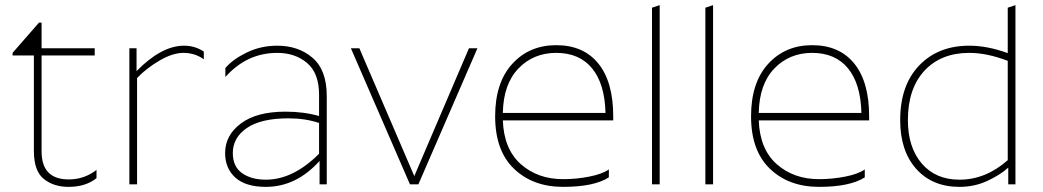

<svg xmlns="http://www.w3.org/2000/svg" viewBox="-20 -718 4065 748"><path d="M356 -24Q314 10 247 10Q189 10 150.5 -21Q112 -52 112 -130V-502H29V-512L132 -630H142V-530H349V-502H142V-128Q142 -19 248 -19Q308 -19 356 -56Z M484 -530H512V-441Q609 -540 697 -540Q740 -540 774 -517V-487Q739 -512 695 -512Q652 -512 600.5 -481.5Q549 -451 514 -414V0H484Z M1016 -18Q1122 -18 1223 -119V-239Q1169 -257 1104 -257Q997 -257 942 -219.5Q887 -182 887 -122Q887 -69 923 -43.5Q959 -18 1016 -18ZM1223 -349Q1223 -433 1176.5 -472.5Q1130 -512 1060 -512Q942 -512 858 -418V-453Q887 -487 941.5 -513.5Q996 -540 1060 -540Q1143 -540 1198 -492.5Q1253 -445 1253 -344V0H1225V-91Q1134 10 1016 10Q937 10 897 -26Q857 -62 857 -122Q857 -191 918.5 -237Q980 -283 1092 -283Q1164 -283 1223 -266Z M1577 0 1347 -530H1380L1594 -32L1807 -530H1840L1610 0Z M2352 -27Q2294 10 2174 10Q2056 10 1982.5 -60.5Q1909 -131 1909 -265Q1909 -396 1975.5 -469Q2042 -542 2147 -542Q2253 -542 2311 -470.5Q2369 -399 2369 -265V-249H1939Q1943 -137 2009 -78.5Q2075 -20 2174 -20Q2225 -20 2276 -30Q2327 -40 2352 -58ZM2147 -512Q2058 -512 1999.5 -451Q1941 -390 1939 -278H2339Q2336 -392 2286.5 -452Q2237 -512 2147 -512Z M2520 -688 2550 -698V0H2520Z M2728 -688 2758 -698V0H2728Z M3349 -27Q3291 10 3171 10Q3053 10 2979.5 -60.5Q2906 -131 2906 -265Q2906 -396 2972.5 -469Q3039 -542 3144 -542Q3250 -542 3308 -470.5Q3366 -399 3366 -265V-249H2936Q2940 -137 3006 -78.5Q3072 -20 3171 -20Q3222 -20 3273 -30Q3324 -40 3349 -58ZM3144 -512Q3055 -512 2996.5 -451Q2938 -390 2936 -278H3336Q3333 -392 3283.5 -452Q3234 -512 3144 -512Z M3756 -512Q3646 -512 3581.5 -442.5Q3517 -373 3517 -250Q3517 -144 3571 -81Q3625 -18 3718 -18Q3820 -18 3906 -94V-481Q3825 -512 3756 -512ZM3908 0V-65Q3876 -36 3826 -13Q3776 10 3718 10Q3612 10 3549.5 -60Q3487 -130 3487 -250Q3487 -386 3561 -463Q3635 -540 3756 -540Q3827 -540 3906 -511V-688L3936 -698V0Z"/></svg>

Font: Roundo ExtraLight
Style: Regular
Weight: 250
Designer: Namrata Goyal (Gurmukhi), Shiva Nallaperumal (Latin)
Foundry: Indian Type Foundry
Version: Version 1.000;PS 1.0;hotconv 1.0.88;makeotf.lib2.5.647800